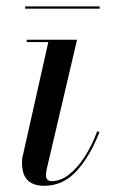

<svg xmlns="http://www.w3.org/2000/svg" viewBox="-20 -588 365 618"><path d="M122.5 10Q87 10 69 -7.8Q51 -25.5 51 -63Q51 -67 51.2 -73.8Q51.5 -80.5 53 -85L135.5 -452.5H66V-460H228L130 -42Q129 -37.5 128.5 -32.8Q128 -28 128 -24Q128 -16 132.2 -10.5Q136.5 -5 146 -5Q175 -5 202.2 -26.2Q229.5 -47.5 252.8 -83.8Q276 -120 293 -165.5L300 -163Q271.5 -88 227.8 -39Q184 10 122.5 10ZM61 -560V-567.5H301V-560Z"/></svg>

Font: Bodoni Moda 28pt
Style: Italic
Weight: 400
Italic angle: -13°
Designer: Owen Earl
Foundry: indestructible type
Version: Version 2.004